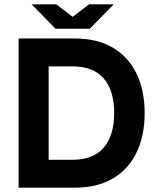

<svg xmlns="http://www.w3.org/2000/svg" viewBox="-20 -868 728 888"><path d="M128 0V-129H316Q411 -129 459.5 -185Q508 -241 508 -345Q508 -450 459.5 -505.5Q411 -561 316 -561H128V-690H326Q429 -690 501 -648Q573 -606 611 -528.5Q649 -451 649 -345Q649 -239 611 -161.5Q573 -84 501 -42Q429 0 326 0ZM66 0V-690H205V0ZM244 -735 392 -848H506L395 -735ZM237 -735 126 -848H240L388 -735Z"/></svg>

Font: Radio Canada Big SemiBold
Style: Regular
Weight: 600
Designer: Étienne Aubert Bonn
Foundry: Coppers and Brasses
Version: Version 1.001